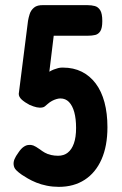

<svg xmlns="http://www.w3.org/2000/svg" viewBox="-20 -710 476 747"><path d="M209 17Q185 17 162.5 12.5Q140 8 121.5 0.5Q103 -7 88.5 -15.5Q74 -24 65 -30Q52 -39 43 -48Q34 -57 33 -70Q32 -80 36.5 -91Q41 -102 52 -117Q62 -132 72.5 -139Q83 -146 92 -146Q101 -147 109.5 -144Q118 -141 135 -129Q144 -122 154.5 -116Q165 -110 178.5 -107Q192 -104 206 -104Q228 -104 243.5 -116Q259 -128 267.5 -152Q276 -176 276 -212Q276 -248 269 -273.5Q262 -299 248.5 -313Q235 -327 215 -327Q208 -327 199.5 -324.5Q191 -322 182.5 -317.5Q174 -313 166 -306Q159 -300 155 -296.5Q151 -293 145 -292Q135 -290 123 -292.5Q111 -295 95 -302Q76 -312 64.5 -322.5Q53 -333 53 -345L89 -629Q91 -641 95.5 -655.5Q100 -670 112.5 -680.5Q125 -691 150 -690H320Q336 -690 349 -686.5Q362 -683 370 -670Q378 -657 378 -628Q378 -601 370.5 -589Q363 -577 350.5 -574Q338 -571 322 -571H189L172 -431Q180 -436 189 -439.5Q198 -443 206 -445Q214 -447 221 -447H225Q266 -447 298 -431Q330 -415 352.5 -385Q375 -355 386.5 -312Q398 -269 398 -215Q398 -142 375 -90Q352 -38 309.5 -10.5Q267 17 209 17Z"/></svg>

Font: Fredoka Condensed Medium
Style: Regular
Weight: 500
Width: 3
Designer: Ben Nathan
Foundry: Milena B. Brandão, Ben Nathan
Version: Version 2.001